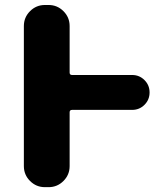

<svg xmlns="http://www.w3.org/2000/svg" viewBox="-20 -775 652 774"><path d="M512.7 -472.7Q542 -472.7 562.5 -452.1Q583 -431.6 583 -402.3Q583 -373 562.5 -352.5Q542 -332 512.7 -332H270.5Q260.7 -332 260.7 -322.3V-105.5Q260.7 -70.3 235.8 -45.4Q210.9 -20.5 175.8 -20.5H161.1Q126 -20.5 101.1 -45.4Q76.2 -70.3 76.2 -105.5V-669.9Q76.2 -705.1 101.1 -730Q126 -754.9 161.1 -754.9H175.8Q210.9 -754.9 235.8 -730Q260.7 -705.1 260.7 -669.9V-482.4Q260.7 -472.7 270.5 -472.7Z"/></svg>

Font: Gen Jyuu GothicX Heavy
Style: Bold
Weight: 900
Designer: [Source Han Sans]
Ryoko NISHIZUKA  (kana & ideographs); Paul D. Hunt (Latin, Greek & Cyrillic); Wenlong ZHANG  (bopomofo
Version: Version 1.002.20150607